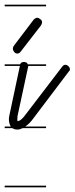

<svg xmlns="http://www.w3.org/2000/svg" viewBox="-20 -562 319 821"><path d="M177 -280H101Q101 -279 100.5 -277.5Q100 -276 100 -275L55 -66Q54 -57 54 -51Q54 -48 55 -44Q62 -44 70.5 -51Q79 -58 87 -69L246 -277Q252 -285 259 -285Q266 -285 272.5 -279Q279 -273 279 -266Q279 -260 274 -256L116 -47Q102 -30 88 -21H177V-14H77Q65 -8 55 -8Q41 -8 33 -14H0V-21H26Q18 -35 18 -52Q18 -61 21 -73L65 -280H0V-287H66Q70 -297 82 -297Q91 -297 96 -292Q98 -289 99 -287H177ZM69 -342Q63 -333 54 -333Q46 -333 40.5 -340Q35 -347 35 -354Q35 -360 39 -366L124 -478Q128 -482 132 -484Q136 -486 139 -486Q145 -486 152.5 -480Q160 -474 160 -467Q160 -461 155 -453ZM177 239H0V232H177ZM177 -535H0V-542H177Z"/></svg>

Font: Gruenewald VA 1. Klasse
Style: Regular
Weight: 400
Designer: Peter Wiegel
Foundry: Peter Wiegel, nach dem Schriftentwurf von Dr. H. Gr¸newald
Version: Version 0.007